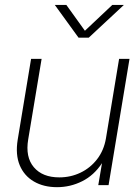

<svg xmlns="http://www.w3.org/2000/svg" viewBox="-20 -756 570 784"><path d="M212.9 8.3Q158.2 8.3 118.4 -14.9Q78.6 -38.1 60.5 -81.3Q42.5 -124.5 52.2 -185.1L106.9 -515.6H149.9L95.2 -187Q83 -114.7 118.2 -73.2Q153.3 -31.7 222.2 -31.7Q268.6 -31.7 308.8 -51Q349.1 -70.3 376.7 -106.2Q404.3 -142.1 412.6 -190.9L466.3 -515.6H508.8L423.3 0H381.3L396.5 -89.8Q363.8 -40 315.4 -15.9Q267.1 8.3 212.9 8.3ZM251 -735.8 326.7 -630.4 438.5 -735.8H485.4V-735.4L342.3 -602.1H300.8L204.1 -735.4V-735.8Z"/></svg>

Font: Inter Display ExtraLight
Style: Italic
Weight: 200
Italic angle: -9.39999°
Designer: Rasmus Andersson
Foundry: rsms
Version: Version 4.000;git-a52131595